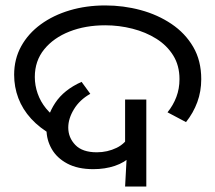

<svg xmlns="http://www.w3.org/2000/svg" viewBox="-20 -686 792 706"><path d="M323 -64Q266 -64 227.5 -84.5Q189 -105 170 -138.5Q151 -172 151 -210Q151 -259 183 -307.5Q215 -356 280 -385L312 -341Q273 -319 252 -284.5Q231 -250 231 -217Q231 -180 257 -153Q283 -126 336 -126Q375 -126 409 -142.5Q443 -159 460 -195L504 -177Q491 -139 464.5 -113.5Q438 -88 402 -76Q366 -64 323 -64ZM447 -130 440 -143V-320H518V0H440ZM174 -188Q126 -215 94.5 -249.5Q63 -284 47.5 -325Q32 -366 32 -411Q32 -469 58 -516Q84 -563 130 -596.5Q176 -630 236.5 -648Q297 -666 367 -666Q434 -666 497 -649Q560 -632 610.5 -598Q661 -564 690.5 -513.5Q720 -463 720 -395Q720 -350 705.5 -310.5Q691 -271 664 -237L596 -273Q617 -299 628.5 -329.5Q640 -360 640 -395Q640 -445 617 -482Q594 -519 555 -543.5Q516 -568 467 -580.5Q418 -593 367 -593Q294 -593 235.5 -570Q177 -547 142.5 -504.5Q108 -462 108 -403Q108 -372 118.5 -342Q129 -312 149.5 -287Q170 -262 200 -244L174 -188Z"/></svg>

Font: loriya85
Style: Book
Weight: 400
Designer: Jelle Bosma - Monotype Design Team
Foundry: Monotype Imaging Inc.
Version: Version 2.003